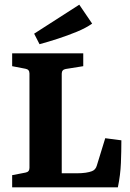

<svg xmlns="http://www.w3.org/2000/svg" viewBox="-20 -801 555 821"><path d="M430 -210 499 -201Q499 -155 497 -104Q495 -53 484 0H32V-52L89 -63Q106 -66 106 -83V-487Q106 -504 89 -507L32 -518V-573H336V-518L261 -506Q244 -503 244 -486V-60H307Q330 -60 346.5 -62.5Q363 -65 373 -69Q389 -75 394 -93ZM149 -612 126 -657 319 -781 374 -700Q347 -681 308 -665Q269 -649 227.5 -635.5Q186 -622 149 -612Z"/></svg>

Font: Yrsa
Style: Regular
Weight: 400
Designer: Anna Giedrys (Yrsa+Rasa design), David Brezina (Yrsa art-direction, Rasa art-direction, design)
Foundry: Rosetta Type Foundry
Version: Version 2.004